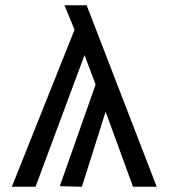

<svg xmlns="http://www.w3.org/2000/svg" viewBox="-20 -709 640 729"><path d="M575 0H485L381 -285L291 0L207 -2L343 -388L301 -500L115 0H25L263 -596L225 -689H309Z"/></svg>

Font: Fira Mono
Style: Regular
Weight: 400
Designer: Carrois Corporate & Edenspiekermann AG
Foundry: Carrois Corporate GbR & Edenspiekermann AG
Version: Version 3.206;PS 003.206;hotconv 1.0.70;makeotf.lib2.5.58329